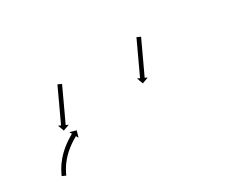

<svg xmlns="http://www.w3.org/2000/svg" viewBox="-57 -771 1023 824"><g transform="rotate(-30 454.0 -359.0)"><path d="M267.2 -524.3C267.5 -524.9 267.8 -525.5 268 -526.1L249.9 -534.6C249.6 -534 249.3 -533.4 249.1 -532.8C248.3 -531.1 247.5 -529.4 246.7 -527.7C245.5 -525 244.2 -522.4 243 -519.8C241.4 -516.4 239.8 -512.9 238.2 -509.5C236.4 -505.5 234.5 -501.4 232.6 -497.4C230.5 -492.8 228.4 -488.3 226.3 -483.8C224 -479 221.8 -474.1 219.5 -469.3C217.2 -464.3 214.9 -459.3 212.6 -454.3C210.2 -449.4 207.9 -444.4 205.6 -439.4C203.3 -434.6 201.1 -429.7 198.8 -424.9C196.7 -420.4 194.6 -415.9 192.5 -411.3C190.6 -407.3 188.8 -403.2 186.9 -399.2C185.3 -395.8 183.7 -392.3 182.1 -388.9C180.9 -386.3 179.6 -383.6 178.4 -381C177.6 -379.3 176.8 -377.6 176 -375.9C175.8 -375.3 175.5 -374.7 175.2 -374.1L163.3 -379.7L174.5 -348.9L205.3 -360.1L193.3 -365.7C193.6 -366.3 193.9 -366.9 194.2 -367.5C195 -369.2 195.8 -370.9 196.5 -372.6C197.8 -375.2 199 -377.8 200.2 -380.5C201.8 -383.9 203.4 -387.3 205 -390.7C206.9 -394.8 208.8 -398.8 210.7 -402.9C212.8 -407.4 214.9 -411.9 217 -416.4C219.2 -421.3 221.5 -426.1 223.7 -430.9C226 -435.9 228.4 -440.9 230.7 -445.9C233 -450.9 235.3 -455.9 237.7 -460.9C239.9 -465.7 242.2 -470.5 244.4 -475.4C246.5 -479.9 248.6 -484.4 250.7 -488.9C252.6 -493 254.5 -497 256.4 -501.1C258 -504.5 259.6 -507.9 261.1 -511.3C262.4 -514 263.6 -516.6 264.8 -519.2C265.6 -520.9 266.4 -522.6 267.2 -524.3ZM69.6 -186.3C69.3 -185.7 69 -185 68.7 -184.4L87.1 -176.4C87.3 -177 87.6 -177.6 87.9 -178.2C87.9 -178.2 87.9 -178.2 87.9 -178.2C87.9 -178.2 87.9 -178.2 87.9 -178.2C88.6 -179.9 89.4 -181.7 90.2 -183.4C90.2 -183.4 90.2 -183.4 90.2 -183.4C90.2 -183.3 90.2 -183.3 90.2 -183.3C91.5 -186 92.8 -188.6 94.1 -191.3C94.1 -191.3 94.1 -191.3 94.1 -191.2C94.1 -191.2 94.1 -191.2 94.1 -191.2C95.8 -194.6 97.7 -197.9 99.6 -201.3C99.6 -201.3 99.6 -201.2 99.5 -201.2C99.5 -201.2 99.5 -201.1 99.5 -201.1C101.8 -205 104.2 -208.9 106.6 -212.7C106.6 -212.7 106.6 -212.7 106.6 -212.7C106.6 -212.6 106.5 -212.6 106.5 -212.6C109.3 -216.8 112.3 -221 115.3 -225C115.3 -225 115.2 -225 115.2 -225C115.2 -224.9 115.1 -224.9 115.1 -224.9C118.4 -229.2 121.8 -233.4 125.3 -237.6C125.3 -237.6 125.3 -237.5 125.2 -237.5C125.2 -237.4 125.2 -237.4 125.2 -237.4C128.9 -241.6 132.7 -245.7 136.5 -249.7C136.5 -249.7 136.5 -249.7 136.5 -249.7C136.4 -249.6 136.4 -249.6 136.4 -249.6C140.4 -253.5 144.4 -257.4 148.5 -261.2C148.5 -261.2 148.5 -261.1 148.5 -261.1C148.4 -261.1 148.4 -261 148.4 -261C152.5 -264.6 156.6 -268.1 160.8 -271.5C160.8 -271.5 160.8 -271.5 160.7 -271.4C160.7 -271.4 160.7 -271.4 160.7 -271.4C164.6 -274.5 168.7 -277.5 172.8 -280.5C172.8 -280.5 172.7 -280.5 172.7 -280.5C172.7 -280.5 172.6 -280.4 172.6 -280.4C176.3 -283 180.1 -285.6 183.8 -288.1C183.8 -288.1 183.8 -288.1 183.8 -288.1C183.8 -288.1 183.7 -288 183.7 -288C186.9 -290.1 190.2 -292.2 193.4 -294.2C193.4 -294.2 193.4 -294.2 193.4 -294.2C193.4 -294.1 193.3 -294.1 193.3 -294.1C195.8 -295.7 198.4 -297.2 200.9 -298.6C200.9 -298.6 200.9 -298.6 200.9 -298.6C200.9 -298.6 200.9 -298.6 200.9 -298.6C202.5 -299.6 204.1 -300.5 205.8 -301.4L205.8 -301.4L205.8 -301.4C206.4 -301.7 206.9 -302.1 207.5 -302.4L213.9 -290.9L222.9 -322.4L191.4 -331.4L197.8 -319.9C197.2 -319.5 196.6 -319.2 196 -318.9L196 -318.9L196 -318.9C194.3 -317.9 192.6 -316.9 190.9 -315.9C190.9 -315.9 190.9 -315.9 190.9 -315.9C190.8 -315.9 190.8 -315.9 190.8 -315.9C188.2 -314.4 185.6 -312.8 183 -311.2C183 -311.2 183 -311.2 182.9 -311.2C182.9 -311.2 182.9 -311.2 182.9 -311.2C179.5 -309.1 176.2 -307 172.9 -304.8C172.9 -304.8 172.8 -304.8 172.8 -304.8C172.8 -304.8 172.8 -304.8 172.8 -304.8C168.8 -302.2 165 -299.5 161.1 -296.8C161.1 -296.8 161.1 -296.8 161 -296.7C161 -296.7 161 -296.7 161 -296.7C156.7 -293.6 152.5 -290.4 148.3 -287.1C148.3 -287.1 148.3 -287.1 148.3 -287.1C148.2 -287.1 148.2 -287 148.2 -287C143.8 -283.5 139.5 -279.8 135.2 -276.1C135.2 -276.1 135.2 -276 135.1 -276C135.1 -276 135.1 -275.9 135.1 -275.9C130.7 -272 126.5 -267.9 122.3 -263.8C122.3 -263.8 122.2 -263.7 122.2 -263.7C122.2 -263.7 122.1 -263.6 122.1 -263.6C118 -259.4 114 -255 110.2 -250.6C110.2 -250.6 110.1 -250.6 110.1 -250.5C110 -250.5 110 -250.4 110 -250.4C106.3 -246 102.7 -241.6 99.3 -237C99.3 -237 99.2 -237 99.2 -236.9C99.2 -236.9 99.1 -236.9 99.1 -236.9C96 -232.5 92.9 -228.1 89.9 -223.7C89.9 -223.7 89.9 -223.7 89.8 -223.6C89.8 -223.6 89.8 -223.5 89.8 -223.5C87.2 -219.5 84.7 -215.4 82.3 -211.3C82.3 -211.3 82.2 -211.2 82.2 -211.2C82.2 -211.1 82.2 -211.1 82.2 -211.1C80.2 -207.6 78.2 -204 76.3 -200.4C76.3 -200.4 76.3 -200.4 76.3 -200.4C76.3 -200.3 76.3 -200.3 76.3 -200.3C74.9 -197.5 73.5 -194.7 72.2 -191.9C72.2 -191.9 72.1 -191.9 72.1 -191.9C72.1 -191.8 72.1 -191.8 72.1 -191.8C71.3 -190 70.4 -188.2 69.6 -186.4C69.6 -186.4 69.6 -186.3 69.6 -186.3C69.6 -186.3 69.6 -186.3 69.6 -186.3ZM662.2 -530.3C662.5 -530.9 662.8 -531.5 663 -532.1L644.9 -540.5C644.6 -539.9 644.3 -539.3 644.1 -538.7C643.3 -537 642.5 -535.3 641.7 -533.6C640.5 -531 639.2 -528.4 638 -525.7C636.4 -522.3 634.8 -518.9 633.2 -515.5C631.3 -511.4 629.4 -507.4 627.6 -503.3C625.5 -498.8 623.3 -494.3 621.2 -489.8C619 -484.9 616.7 -480.1 614.5 -475.3C612.2 -470.3 609.8 -465.3 607.5 -460.3C605.2 -455.3 602.9 -450.3 600.5 -445.4C598.3 -440.5 596 -435.7 593.8 -430.9C591.7 -426.4 589.6 -421.8 587.5 -417.3C585.6 -413.3 583.7 -409.2 581.8 -405.2C580.2 -401.8 578.6 -398.3 577 -394.9C575.8 -392.3 574.5 -389.6 573.3 -387C572.5 -385.3 571.7 -383.6 570.9 -381.9C570.7 -381.3 570.4 -380.7 570.1 -380.1L558.2 -385.7L569.4 -354.9L600.2 -366.1L588.2 -371.7C588.5 -372.3 588.8 -372.9 589.1 -373.5C589.9 -375.2 590.7 -376.9 591.4 -378.6C592.7 -381.2 593.9 -383.8 595.1 -386.5C596.7 -389.9 598.3 -393.3 599.9 -396.7C601.8 -400.8 603.7 -404.8 605.6 -408.9C607.7 -413.4 609.8 -417.9 611.9 -422.4C614.1 -427.2 616.4 -432.1 618.7 -436.9C621 -441.9 623.3 -446.9 625.6 -451.9C628 -456.9 630.3 -461.8 632.6 -466.8C634.9 -471.7 637.1 -476.5 639.4 -481.3C641.5 -485.8 643.6 -490.4 645.7 -494.9C647.6 -498.9 649.5 -503 651.3 -507C652.9 -510.4 654.5 -513.9 656.1 -517.3C657.4 -519.9 658.6 -522.5 659.8 -525.2C660.6 -526.9 661.4 -528.6 662.2 -530.3Z"/></g></svg>

Font: FRB American Cursive Just Arrows Medium
Style: Italic
Weight: 500
Italic angle: -25°
Version: Version 2.0;Modular Font Editor K font №1